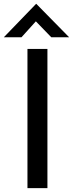

<svg xmlns="http://www.w3.org/2000/svg" viewBox="-40 -980 380 1000"><path d="M103 -725H207V0H103ZM227 -786 136 -880 164 -888 72 -786H-20L148 -960H149L320 -786Z"/></svg>

Font: Reem Kufi
Style: Regular
Weight: 400
Designer: Khaled Hosny
Version: Version 1.6